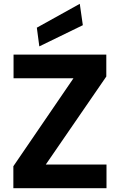

<svg xmlns="http://www.w3.org/2000/svg" viewBox="-20 -986 628 1006"><path d="M50 0V-115L365 -576H51V-700H537V-585L220 -124H538V0ZM186 -743 173 -841 398 -966 414 -854Z"/></svg>

Font: DM Sans Black
Style: Regular
Weight: 900
Designer: Colophon Foundry, Jonny Pinhorn
Foundry: Colophon Foundry
Version: Version 4.004; ttfautohint (v1.8.4.7-5d5b)